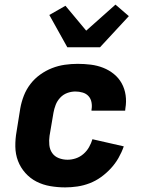

<svg xmlns="http://www.w3.org/2000/svg" viewBox="-20 -805 640 833"><path d="M263 8Q230 8 198 2.5Q166 -3 138.5 -17Q111 -31 90 -54.5Q69 -78 58 -107Q47 -136 46.5 -169Q46 -202 52 -235L68 -335Q73 -363 83.5 -390Q94 -417 112 -440.5Q130 -464 154.5 -481.5Q179 -499 206 -509.5Q233 -520 261 -524Q289 -528 317 -528Q346 -528 374 -524.5Q402 -521 427.5 -511Q453 -501 474 -484Q495 -467 508 -443.5Q521 -420 525 -392Q529 -364 524 -335L523 -325H377V-329Q380 -345 377 -361Q374 -377 364 -388Q354 -399 338.5 -403.5Q323 -408 307 -408Q289 -408 271.5 -401.5Q254 -395 241 -381Q228 -367 221.5 -350Q215 -333 212 -316L195 -216Q192 -196 194 -176Q196 -156 206.5 -141Q217 -126 235 -119Q253 -112 273 -112Q291 -112 309 -118Q327 -124 342 -137Q357 -150 366.5 -167Q376 -184 381 -201L517 -170Q508 -144 494 -119.5Q480 -95 460.5 -74Q441 -53 418 -36.5Q395 -20 369 -10Q343 0 316 4Q289 8 263 8ZM272 -600 194 -740 264 -780 354 -672 481 -785 539 -735 414 -600Z"/></svg>

Font: Iosevka Heavy Extended
Style: Italic
Weight: 900
Width: 7
Italic angle: -9°
Monospace: yes
Designer: Belleve Invis
Foundry: Belleve Invis
Version: Version 32.5.0; ttfautohint (v1.8.4)